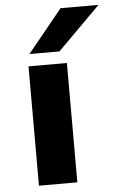

<svg xmlns="http://www.w3.org/2000/svg" viewBox="-55 -829 536 867"><g transform="rotate(-5 212.5 -395.0)"><path d="M86 0V-541H260V0ZM95 -596 253 -790H425L231 -596Z"/></g></svg>

Font: Georama ExtraExtended SemiBold
Style: Regular
Weight: 600
Width: 8
Designer: Jean-Baptiste Levee
Foundry: Production Type
Version: Version 1.000